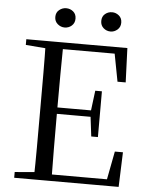

<svg xmlns="http://www.w3.org/2000/svg" viewBox="-60 -956 772 1005"><g transform="rotate(5 326.0 -454.0)"><path d="M246.9 -806.5Q226.8 -806.5 210.3 -820.4Q193.8 -834.4 193.8 -857.4Q193.8 -881.1 210.3 -894.4Q226.8 -907.8 246.9 -907.8Q268.4 -907.8 284.2 -894.4Q300 -881.1 300 -857.4Q300 -834.4 284.2 -820.4Q268.4 -806.5 246.9 -806.5ZM488.4 -806.5Q467 -806.5 451.2 -820.4Q435.3 -834.4 435.3 -857.4Q435.3 -881.1 451.2 -894.4Q467 -907.8 488.4 -907.8Q508.1 -907.8 524.3 -894.4Q540.4 -881.1 540.4 -857.4Q540.4 -834.4 524.3 -820.4Q508.1 -806.5 488.4 -806.5ZM52.8 0V-30.1L190.9 -42.1H202.2V0ZM155.3 0Q157.3 -83.6 157.4 -167.7Q157.5 -251.7 157.5 -336.8V-391.1Q157.5 -476.1 157.4 -560.4Q157.3 -644.8 155.3 -728H248.3Q247.1 -645.2 246.6 -559.4Q246.1 -473.5 246.1 -379.9V-357.6Q246.1 -257.3 246.6 -170.7Q247.1 -84.1 248.3 0ZM202.2 0V-34.3H576.6L532.4 -8.9L565.7 -182.5H608.3L601.6 0ZM202.2 -352.7V-386.4H442.5V-352.7ZM435.8 -250.4 422.2 -361.4V-382.4L435.8 -490.8H470.8V-250.4ZM52.8 -698V-728H202.2V-686.9H190.9ZM547.7 -548 514.8 -720.9 559.3 -693H202.2V-728H583.8L590.7 -548Z"/></g></svg>

Font: Noto Serif SC
Style: Regular
Weight: 200
Designer: Ryoko NISHIZUKA 西塚涼子 (kana & ideographs); Frank Grießhammer (Latin, Greek & Cyrillic); Wenlong ZHANG 张文龙 (bopomofo); San
Foundry: Adobe
Version: Version 2.001;hotconv 1.1.0;makeotfexe 2.6.0